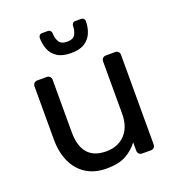

<svg xmlns="http://www.w3.org/2000/svg" viewBox="-135 -839 871 955"><g transform="rotate(-20 301.0 -361.5)"><path d="M268 10Q204 10 159.5 -18.5Q115 -47 92 -98Q69 -149 69 -215V-497Q69 -507 75.5 -513.5Q82 -520 92 -520H142Q152 -520 158.5 -513.5Q165 -507 165 -497V-220Q165 -71 295 -71Q357 -71 394.5 -110.5Q432 -150 432 -220V-497Q432 -507 438.5 -513.5Q445 -520 455 -520H505Q515 -520 521 -513.5Q527 -507 527 -497V-23Q527 -13 521 -6.5Q515 0 505 0H458Q448 0 441.5 -6.5Q435 -13 435 -23V-67Q408 -32 369.5 -11Q331 10 268 10ZM298 -590Q252 -590 225 -607.5Q198 -625 187 -653.5Q176 -682 176 -714Q176 -722 181 -727.5Q186 -733 195 -733H225Q234 -733 239 -727.5Q244 -722 244 -714Q244 -690 255 -670Q266 -650 298 -650Q331 -650 341.5 -670Q352 -690 352 -714Q352 -722 357 -727.5Q362 -733 371 -733H401Q410 -733 415 -727.5Q420 -722 420 -714Q420 -682 408.5 -653.5Q397 -625 370.5 -607.5Q344 -590 298 -590Z"/></g></svg>

Font: RubikRegular
Style: Regular
Weight: 400
Designer: Hubert and Fischer
Foundry: Hubert and Fischer
Version: Version 2.300;gftools[0.9.30]